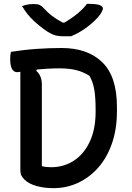

<svg xmlns="http://www.w3.org/2000/svg" viewBox="-20 -970 690 1000"><path d="M589 -389Q589 -298 563.5 -224Q538 -150 492.5 -98Q447 -46 387 -18Q327 10 258 10Q211 10 171 -1Q131 -12 108 -34Q95 -48 90.5 -57.5Q86 -67 86 -85V-596Q75 -594 70 -594Q33 -594 33 -664Q33 -685 37 -700Q106 -711 173 -715.5Q240 -720 301 -720Q436 -720 512.5 -646Q589 -572 589 -414ZM198 -105Q206 -102 220 -100.5Q234 -99 246 -99Q311 -99 363.5 -132.5Q416 -166 447 -231Q478 -296 478 -388V-398Q478 -463 471 -503.5Q464 -544 446 -575Q415 -595 378 -604.5Q341 -614 289 -614Q255 -614 225.5 -612Q196 -610 172 -608L169 -601Q198 -576 198 -529ZM350 -781H311Q288 -781 269.5 -785.5Q251 -790 223 -808Q189 -831 155 -862.5Q121 -894 95 -938Q121 -949 157 -949Q177 -949 188 -943.5Q199 -938 210 -925Q228 -905 250 -888Q272 -871 307 -852H315Q359 -878 388 -903Q417 -928 433 -950H439Q482 -950 499 -943.5Q516 -937 516 -926Q516 -920 510 -908Q504 -896 489 -879Q463 -850 427 -824Q391 -798 350 -781Z"/></svg>

Font: Recursive Sn Csl St Med
Style: Regular
Weight: 500
Version: Version 1.079;hotconv 1.0.112;makeotfexe 2.5.65598; ttfautoh